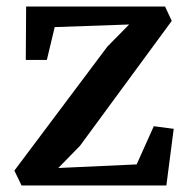

<svg xmlns="http://www.w3.org/2000/svg" viewBox="-20 -568 576 588"><path d="M375.5 -493 147.5 -485 123.5 -384.5H59L60 -548H485.5L506 -504L225 -121.5L158.5 -53.5L398.5 -64.5L451 -181.5L512 -173.5L489.5 0H46L24 -45.5L309 -425.5Z"/></svg>

Font: Merriweather 36pt SemiBold
Style: Regular
Weight: 600
Version: Version 2.100